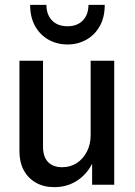

<svg xmlns="http://www.w3.org/2000/svg" viewBox="-20 -760 556 790"><path d="M203 10Q160 10 127.5 -8.5Q95 -27 77.5 -60Q60 -93 60 -138V-510H157V-157Q157 -115 177.5 -93.5Q198 -72 236 -72Q270 -72 296.5 -89.5Q323 -107 338 -137Q353 -167 353 -204L366 -101Q344 -49 301.5 -19.5Q259 10 203 10ZM359 0V-106H353V-510H450V0ZM258 -577Q215 -577 180 -596.5Q145 -616 124.5 -652.5Q104 -689 104 -740H171Q171 -700 194 -676Q217 -652 258 -652Q298 -652 321 -676Q344 -700 344 -740H411Q411 -689 390.5 -652.5Q370 -616 335 -596.5Q300 -577 258 -577Z"/></svg>

Font: Instrument Sans SemiCondensed Medium
Style: Regular
Weight: 500
Width: 4
Designer: Rodrigo Fuenzalida
Foundry: fragTYPE
Version: Version 1.000;gftools[0.9.28]